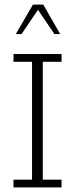

<svg xmlns="http://www.w3.org/2000/svg" viewBox="-20 -819 328 839"><path d="M39 0V-34H120V-549H39V-583H249V-549H167V-34H249V0ZM49 -670 124 -799H169L243 -670H218L146 -776L74 -670Z"/></svg>

Font: Rokkitt ExtraLight
Style: Regular
Weight: 250
Version: Version 3.103